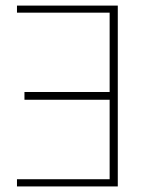

<svg xmlns="http://www.w3.org/2000/svg" viewBox="-20 -670 554 690"><path d="M41 -624.5H374V-339.4H67.9V-311.5H374V-25.9H41V0H403.3V-649.9H41Z"/></svg>

Font: Estedad VF
Style: Regular
Weight: 100
Designer: Amin Abedi
Version: Version 7.3